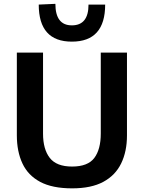

<svg xmlns="http://www.w3.org/2000/svg" viewBox="-20 -994 769 1026"><path d="M365.5 12.5Q259.5 12.5 194.5 -22.2Q129.5 -57 99.8 -120.8Q70 -184.5 70 -271V-713H210V-280Q210 -196.5 246 -150.2Q282 -104 365 -104Q449.5 -104 484 -150Q518.5 -196 518.5 -280.5V-713H658.5V-270.5Q658.5 -184.5 627.5 -120.8Q596.5 -57 532 -22.2Q467.5 12.5 365.5 12.5ZM364 -771.5Q187 -771.5 187 -969.5L276 -973.5Q276 -858.5 364 -858.5Q453 -858.5 453 -969.5H542Q542 -771.5 364 -771.5Z"/></svg>

Font: Heraclito SemiBold
Style: Regular
Weight: 600
Designer: Kostas Bartsokas (font) & Cristiano Sobral (main changes)
Foundry: Kostas Bartsokas (font) & Cristiano Sobral (main changes)
Version: Version 1.00;July 8, 2020;FontCreator 13.0.0.2655 64-bit